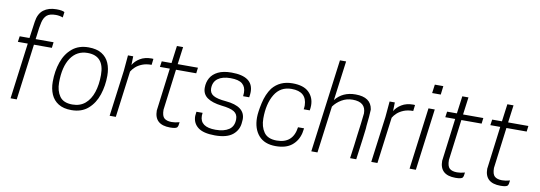

<svg xmlns="http://www.w3.org/2000/svg" viewBox="-60 -1212 4566 1624"><g transform="rotate(10 2222.5 -400.0)"><path d="M119 0H66L129 -481H44L51 -530H135Q145 -601 155 -672.5Q165 -744 208 -776.5Q251 -809 318 -809Q369 -809 388 -797L382 -750Q354 -761 321 -761Q269 -761 244.5 -740Q220 -719 210 -676Q200 -633 193 -567L188 -530H342L336 -481H182Z M589 9Q521 9 477.5 -18Q434 -45 413.5 -92.5Q393 -140 393 -200Q393 -293 420 -370Q447 -447 502.5 -493Q558 -539 642 -539Q712 -539 755.5 -512Q799 -485 819 -438Q839 -391 839 -330Q839 -244 813.5 -166.5Q788 -89 732.5 -40Q677 9 589 9ZM589 -39Q655 -39 698.5 -76Q742 -113 763.5 -178Q785 -243 785 -327Q785 -491 642 -491Q550 -491 498.5 -415Q447 -339 447 -203Q447 -132 479.5 -85.5Q512 -39 589 -39Z M970 0H917L969 -395L981 -530H1026L1024 -455Q1043 -489 1083.5 -514Q1124 -539 1184 -539L1198 -538L1192 -486Q1145 -486 1111.5 -472.5Q1078 -459 1056 -439Q1034 -419 1022 -398Z M1437 9Q1302 9 1302 -113Q1330 -337 1349 -481H1264L1271 -530H1355L1375 -680H1428L1408 -530H1582L1576 -481H1402L1373 -255Q1359 -153 1357 -130Q1357 -76 1378.5 -57.5Q1400 -39 1442 -39Q1473 -39 1504 -48L1509 -49L1507 -34Q1506 -15 1498.5 -5Q1491 5 1461 8Z M1822 9Q1722 9 1676 -27Q1630 -63 1630 -124L1634 -161H1687Q1685 -148 1685 -136Q1685 -39 1819 -39Q1892 -39 1934 -67.5Q1976 -96 1976 -157Q1976 -200 1943.5 -220.5Q1911 -241 1834 -249Q1752 -259 1710 -289Q1668 -319 1668 -374Q1668 -421 1689 -458Q1710 -495 1754.5 -517Q1799 -539 1870 -539Q2057 -539 2057 -405Q2057 -388 2053 -363L2052 -359H2000Q2002 -373 2002 -389Q2002 -439 1971 -465Q1940 -491 1870 -491Q1800 -491 1761 -462Q1722 -433 1722 -377Q1722 -337 1755.5 -317.5Q1789 -298 1863 -292Q2031 -277 2031 -166L2029 -142Q2026 -76 1976 -33.5Q1926 9 1822 9Z M2344 9Q2247 9 2197 -48.5Q2147 -106 2147 -202Q2147 -248 2164.5 -327.5Q2182 -407 2222 -462Q2285 -539 2394 -539Q2489 -539 2534.5 -494.5Q2580 -450 2580 -382Q2580 -360 2576 -339H2524Q2527 -357 2527 -373Q2524 -491 2394 -491Q2298 -491 2249.5 -410.5Q2201 -330 2201 -204Q2201 -133 2234 -86Q2267 -39 2344 -39Q2484 -39 2503 -181H2555L2548 -139Q2532 -72 2482 -31.5Q2432 9 2344 9Z M3035 0H2982Q2999 -118 3009 -206L3022 -305Q3032 -383 3032 -393Q3032 -491 2919 -491Q2867 -491 2824.5 -466Q2782 -441 2755 -403L2702 0H2649L2754 -800H2807L2762 -460Q2824 -539 2935 -539Q3067 -539 3083 -437V-429Q3083 -396 3069 -269L3073 -293Q3064 -209 3035 0Z M3217 0H3164L3216 -395L3228 -530H3273L3271 -455Q3290 -489 3330.5 -514Q3371 -539 3431 -539L3445 -538L3439 -486Q3392 -486 3358.5 -472.5Q3325 -459 3303 -439Q3281 -419 3269 -398Z M3547 0H3493L3562 -530H3616ZM3644 -663H3570L3580 -737H3653Z M3888 9Q3753 9 3753 -113Q3781 -337 3800 -481H3715L3722 -530H3806L3826 -680H3879L3859 -530H4033L4027 -481H3853L3824 -255Q3810 -153 3808 -130Q3808 -76 3829.5 -57.5Q3851 -39 3893 -39Q3924 -39 3955 -48L3960 -49L3958 -34Q3957 -15 3949.5 -5Q3942 5 3912 8Z M4275 9Q4140 9 4140 -113Q4168 -337 4187 -481H4102L4109 -530H4193L4213 -680H4266L4246 -530H4420L4414 -481H4240L4211 -255Q4197 -153 4195 -130Q4195 -76 4216.5 -57.5Q4238 -39 4280 -39Q4311 -39 4342 -48L4347 -49L4345 -34Q4344 -15 4336.5 -5Q4329 5 4299 8Z"/></g></svg>

Font: Tanohe Sans Light
Style: Italic
Weight: 300
Designer: Village Type and Design LLC & Cristiano Sobral
Foundry: Cooper Hewitt Smithsonian Design Museum
Version: Version 1.00;September 29, 2021;FontCreator 13.0.0.2655 64-b